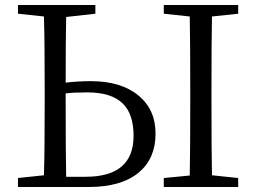

<svg xmlns="http://www.w3.org/2000/svg" viewBox="-20 -749 1025 769"><path d="M52 0V-36L156 -47Q159 -142 159 -337V-392Q159 -587 156 -683L52 -694V-729H362V-694L245 -681Q243 -595 243 -418Q294 -424 343 -424Q466 -424 535 -366Q603 -310 603 -214Q603 -115 537 -59Q467 0 335 0ZM636 0V-36L740 -46Q742 -142 742 -337V-392Q742 -587 740 -683L636 -694V-729H934V-694L829 -683Q827 -588 827 -392V-337Q827 -143 829 -47L934 -36V0ZM245 -41H323Q515 -41 515 -205Q515 -293 471 -335Q426 -379 329 -379Q278 -379 243 -375V-337Q243 -139 245 -41Z"/></svg>

Font: GenRyuMin TW R
Style: Regular
Weight: 400
Version: Version 1.501;PS 1;hotconv 16.6.51;makeotf.lib2.5.65220